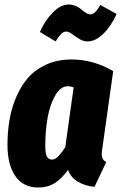

<svg xmlns="http://www.w3.org/2000/svg" viewBox="-20 -815 538 853"><path d="M368.2 -630.9Q350.6 -630.9 332.8 -641.8Q314.9 -652.8 300 -663.8Q285.2 -674.8 274.9 -674.8Q262.2 -674.8 251.7 -664.3Q241.2 -653.8 227.1 -630.9L157.2 -672.9Q180.7 -725.6 215.3 -760.3Q250 -794.9 285.2 -794.9Q302.2 -794.9 317.6 -788.1Q333 -781.2 341.8 -772.9Q350.6 -764.6 361.6 -757.8Q372.6 -751 381.8 -751Q392.6 -751 402.6 -760.7Q412.6 -770.5 425.8 -793L498 -752.9Q474.1 -699.2 439.2 -665Q404.3 -630.9 368.2 -630.9ZM297.9 -550.8Q394.5 -550.8 482.9 -499L435.1 -159.2Q430.2 -133.3 433.3 -118.2Q436.5 -103 452.1 -95.2L399.9 15.1Q357.9 11.2 326.2 -7.6Q294.4 -26.4 282.2 -60.1Q253.9 -21 222.9 -1.5Q191.9 18.1 149.9 18.1Q83.5 18.1 48.3 -32.5Q13.2 -83 13.2 -170.9Q13.2 -229 22.2 -282.2Q31.2 -335.4 52.7 -385.3Q74.2 -435.1 106.2 -471.2Q138.2 -507.3 187.5 -529.1Q236.8 -550.8 297.9 -550.8ZM282.2 -432.1Q249 -432.1 225.3 -390.9Q201.7 -349.6 191.4 -291.3Q181.2 -232.9 181.2 -167Q181.2 -133.3 188.5 -119.6Q195.8 -106 210.9 -106Q225.1 -106 239 -120.4Q252.9 -134.8 270 -161.1L307.1 -426.8Q293 -432.1 282.2 -432.1Z"/></svg>

Font: Fira Sans Compressed ExtraBold
Style: Italic
Weight: 800
Width: 3
Italic angle: -8°
Designer: Carrois Corporate & Edenspiekermann AG
Foundry: Carrois Corporate GbR & Edenspiekermann AG
Version: Version 4.203;PS 004.203;hotconv 1.0.88;makeotf.lib2.5.64775